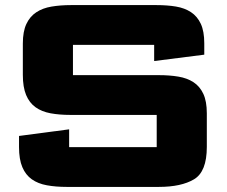

<svg xmlns="http://www.w3.org/2000/svg" viewBox="-20 -727 892 754"><path d="M54.7 -193.1 251.5 -219.1V-149.2Q251.5 -149.2 251.5 -149.2Q251.5 -149.2 251.5 -149.2H595.4Q595.4 -149.2 595.4 -149.2Q595.4 -149.2 595.4 -149.2V-275.7Q595.4 -275.7 595.4 -275.7Q595.4 -275.7 595.4 -275.7H256.6Q213.3 -275.7 178.5 -282.1Q143.7 -288.6 119.5 -305.9Q95.4 -323.2 82.5 -354Q69.7 -384.8 69.7 -433.1V-556Q69.7 -603.3 83.5 -632.7Q97.3 -662.2 122.4 -678.7Q147.4 -695.3 182.2 -701.1Q216.9 -707 258.5 -707H594.3Q636.5 -707 670.9 -701.3Q705.4 -695.5 730.2 -679.1Q755 -662.7 768.6 -633.4Q782.2 -604.1 782.2 -557V-512.3L585.4 -487.3V-550.8Q585.4 -550.8 585.4 -550.8Q585.4 -550.8 585.4 -550.8H266.5Q266.5 -550.8 266.5 -550.8Q266.5 -550.8 266.5 -550.8V-431.9Q266.5 -431.9 266.5 -431.9Q266.5 -431.9 266.5 -431.9H603.8Q646 -431.9 680.5 -426.1Q715 -420.4 739.9 -404.1Q764.8 -387.8 778.5 -358.5Q792.2 -329.2 792.2 -281.9V-150Q792.2 -52.8 742 -22.9Q691.8 7 603.8 7H242.1Q198.8 7 164 0.6Q129.2 -5.7 104.9 -22.9Q80.6 -40.1 67.7 -70.6Q54.7 -101.2 54.7 -149.5Z"/></svg>

Font: Science Gothic
Style: Regular
Weight: 400
Designer: Thomas Phinney, Vassil Kateliev, Brandon Buerkle
Foundry: Font Detective LLC
Version: Version 1.018